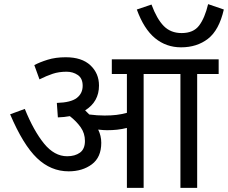

<svg xmlns="http://www.w3.org/2000/svg" viewBox="-20 -909 1103 929"><path d="M470 -218Q470 -148 424.5 -114Q379 -80 312 -80Q226 -80 159 -144Q92 -208 29 -356L100 -382Q143 -276 193 -214.5Q243 -153 305 -153Q343 -153 367 -170.5Q391 -188 391 -227Q391 -264 370.5 -293Q350 -322 318 -347Q291 -342 260 -341L255 -411Q323 -413 351.5 -435Q380 -457 380 -494Q380 -530 356.5 -546Q333 -562 302 -562Q265 -562 235 -552Q205 -542 171 -525L146 -594Q172 -608 210.5 -620Q249 -632 298 -632Q376 -632 417.5 -593Q459 -554 459 -495Q459 -417 392 -375Q403 -365 412 -355Q450 -350 486 -350Q518 -350 543 -353Q568 -356 594 -363V-551H521V-622H1038V-551H934V0H853V-551H675V0H594V-290Q570 -284 547 -281.5Q524 -279 498 -279Q481 -279 455 -282Q470 -252 470 -218ZM1063 -863Q1040 -763 986.5 -721.5Q933 -680 856 -680Q784 -680 730 -724.5Q676 -769 642 -863L713 -887Q739 -817 772.5 -783Q806 -749 859 -749Q916 -749 943.5 -785.5Q971 -822 987 -889Z"/></svg>

Font: Noto Sans
Style: Italic
Weight: 400
Italic angle: -12°
Designer: Monotype Design Team
Foundry: Monotype Imaging Inc.
Version: Version 2.013; ttfautohint (v1.8.4.7-5d5b)